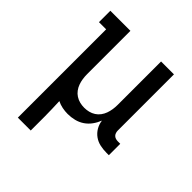

<svg xmlns="http://www.w3.org/2000/svg" viewBox="-200 -663 1001 1001"><g transform="rotate(45 300.0 -162.5)"><path d="M92 205V-446H39V-530H187V-210Q187 -193 189.5 -176.5Q192 -160 197.5 -144.5Q203 -129 213 -115.5Q223 -102 237 -93Q251 -84 267 -80Q283 -76 300 -76Q317 -76 333 -80Q349 -84 363 -93Q377 -102 387 -115.5Q397 -129 402.5 -144.5Q408 -160 410.5 -176.5Q413 -193 413 -210V-530H508V-115Q508 -108 510.5 -100Q513 -92 518.5 -86.5Q524 -81 532 -78.5Q540 -76 548 -76H566V8H548Q524 8 501 3Q478 -2 459 -15.5Q440 -29 428 -49.5Q416 -70 413 -94Q404 -71 389.5 -51Q375 -31 355 -17.5Q335 -4 311 2Q287 8 262 8Q242 8 222 4Q202 0 184 -9Q185 19 186 47Q187 75 187 102V205Z"/></g></svg>

Font: Iosevka Curly Slab MdEx
Style: Regular
Weight: 500
Width: 7
Monospace: yes
Designer: Belleve Invis
Foundry: Belleve Invis
Version: Version 11.1.0; ttfautohint (v1.8.3)